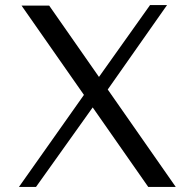

<svg xmlns="http://www.w3.org/2000/svg" viewBox="-20 -736 764 756"><path d="M563.7 0 64.8 -714H173.6L672 0ZM54.6 0 340.7 -405.1 383.5 -367.1 121.8 0ZM375.2 -342.2 332.1 -380.2 570.8 -716H637.7Z"/></svg>

Font: Russolo 10pt ExtraLight
Style: Regular
Weight: 200
Designer: Micah Stupak-Hahn
Version: Version 1.000